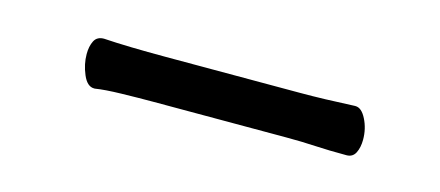

<svg xmlns="http://www.w3.org/2000/svg" viewBox="-24 -370 548 239"><g transform="rotate(15 250.0 -250.5)"><path d="M416 -282Q424 -282 430 -270Q436 -258 436 -244Q436 -234 432.5 -227Q429 -220 421 -220Q398 -220 380.5 -221Q363 -222 343 -222H171Q153 -222 131 -221.5Q109 -221 97 -219H96Q87 -219 81.5 -232Q76 -245 76 -258Q76 -268 79.5 -275Q83 -282 92 -282Q107 -281 127.5 -280.5Q148 -280 172 -280H344Q361 -280 377.5 -280.5Q394 -281 415 -282Z"/></g></svg>

Font: Moon Stars Kai HW
Style: Regular
Weight: 400
Designer: GuiWonder
Version: Version 1.101